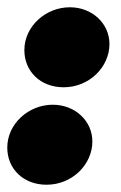

<svg xmlns="http://www.w3.org/2000/svg" viewBox="-20 -491 332 528"><path d="M108 17C179 17 234 -39 234 -102C234 -158 187 -203 125 -203C59 -203 0 -151 0 -85C0 -27 44 17 108 17ZM155 -251C226 -251 281 -307 281 -370C281 -426 234 -471 172 -471C106 -471 47 -419 47 -353C47 -295 91 -251 155 -251Z"/></svg>

Font: Fixel Display 20240404 Black
Style: Italic
Weight: 900
Italic angle: -10°
Designer: AlfaBravo + MacPaw
Foundry: Kyrylo Tkachov, Marchela Mozhyna, Serhii Makarenko, Maria Weinstein, Zakhar Kryvoshyya
Version: Version 1.211;Glyphs 3.2 (3225)